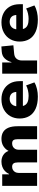

<svg xmlns="http://www.w3.org/2000/svg" viewBox="1088 -1646 569 2785"><g transform="rotate(-90 1372.5 -253.5)"><path d="M69 0V-506H236V-407H241Q258 -442 284 -466.5Q310 -491 345 -504Q380 -517 420 -517Q476 -517 517 -490Q558 -463 575 -416H578Q597 -457 642 -487Q687 -517 751 -517Q810 -517 850.5 -492Q891 -467 912.5 -415.5Q934 -364 934 -283V0H746V-281Q746 -323 732.5 -342.5Q719 -362 684 -362Q657 -362 636.5 -350Q616 -338 604.5 -317Q593 -296 593 -268V0H409V-281Q409 -322 394 -342Q379 -362 346 -362Q319 -362 299 -349.5Q279 -337 268 -316Q257 -295 257 -269V0Z M1365 11Q1259 11 1187.5 -21.5Q1116 -54 1081 -113.5Q1046 -173 1046 -253Q1046 -328 1079.5 -387.5Q1113 -447 1176 -482Q1239 -517 1326 -517Q1401 -517 1460 -486Q1519 -455 1553.5 -396Q1588 -337 1588 -251V-206H1199V-302H1441L1432 -288Q1432 -344 1405 -371Q1378 -398 1330 -398Q1298 -398 1273.5 -383.5Q1249 -369 1235.5 -342Q1222 -315 1222 -276V-256Q1222 -209 1238 -179.5Q1254 -150 1288 -136.5Q1322 -123 1375 -123Q1413 -123 1454.5 -132.5Q1496 -142 1526 -159L1570 -39Q1527 -13 1472.5 -1Q1418 11 1365 11Z M1696 0V-506H1859V-372H1864Q1880 -431 1918 -470Q1956 -509 2019 -513L2091 -518L2108 -344L1991 -333Q1939 -329 1913.5 -298.5Q1888 -268 1888 -223V0Z M2481 11Q2375 11 2303.5 -21.5Q2232 -54 2197 -113.5Q2162 -173 2162 -253Q2162 -328 2195.5 -387.5Q2229 -447 2292 -482Q2355 -517 2442 -517Q2517 -517 2576 -486Q2635 -455 2669.5 -396Q2704 -337 2704 -251V-206H2315V-302H2557L2548 -288Q2548 -344 2521 -371Q2494 -398 2446 -398Q2414 -398 2389.5 -383.5Q2365 -369 2351.5 -342Q2338 -315 2338 -276V-256Q2338 -209 2354 -179.5Q2370 -150 2404 -136.5Q2438 -123 2491 -123Q2529 -123 2570.5 -132.5Q2612 -142 2642 -159L2686 -39Q2643 -13 2588.5 -1Q2534 11 2481 11Z"/></g></svg>

Font: Nunito Sans 7pt Black
Style: Regular
Weight: 900
Designer: Vernon Adams
Foundry: Vernon Adams
Version: Version 3.101;gftools[0.9.27]